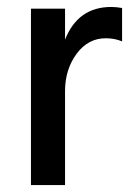

<svg xmlns="http://www.w3.org/2000/svg" viewBox="-20 -532 379 552"><path d="M167 0H69V-507H167V-418Q204 -512 300 -512Q314 -512 331 -509V-413Q310 -422 284 -422Q233 -422 200 -377Q167 -332 167 -270Z"/></svg>

Font: Hind Madurai Medium
Style: Regular
Weight: 500
Designer: Jyotish Sonowal
Foundry: Indian Type Foundry
Version: Version 1.001;PS 1.0;hotconv 1.0.86;makeotf.lib2.5.63406; tt